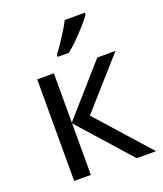

<svg xmlns="http://www.w3.org/2000/svg" viewBox="-141 -859 810 952"><g transform="rotate(-20 264.5 -383.0)"><path d="M402 -536H498L269 -278L517 0H415L173 -272V0H85V-536H173V-276ZM420 -756Q408 -738 383 -709.5Q358 -681 329.5 -652.5Q301 -624 277 -606H219V-618Q234 -637 251.5 -663Q269 -689 286 -716.5Q303 -744 314 -766H420Z"/></g></svg>

Font: TSCustom
Style: Regular
Weight: 400
Designer: Monotype Design Team
Foundry: Monotype Imaging Inc.
Version: Version 2.004; ttfautohint (v1.8.3) -l 8 -r 50 -G 200 -x 14 